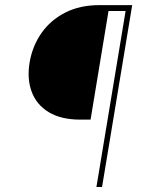

<svg xmlns="http://www.w3.org/2000/svg" viewBox="-20 -748 580 768"><path d="M496.1 -704.1H414.1L342.3 -269.5H301.3Q224.1 -269.5 175 -299.3Q126 -329.1 106.7 -381.1Q87.4 -433.1 98.6 -499Q109.9 -564.5 146 -616Q182.1 -667.5 240.7 -697.5Q299.3 -727.5 377 -727.5H500ZM365.7 0 486.3 -727.5H508.8L388.2 0Z"/></svg>

Font: Inter 18pt Thin
Style: Italic
Weight: 250
Italic angle: -9.3988°
Version: Version 4.001;git-66647c0bb